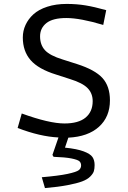

<svg xmlns="http://www.w3.org/2000/svg" viewBox="-20 -688 654 978"><path d="M308.1 -59.1Q379.9 -59.1 416 -89.1Q452.1 -119.1 452.1 -172.9Q452.1 -212.4 426.3 -239Q400.4 -265.6 336.9 -285.2L266.1 -308.1Q175.8 -335.9 136 -381.6Q96.2 -427.2 96.2 -497.1Q96.2 -530.8 110.1 -561Q124 -591.3 150.6 -615.5Q177.2 -639.6 220.9 -653.8Q264.6 -668 319.8 -668Q370.6 -668 415.3 -660.6Q460 -653.3 521 -636.2L505.9 -561Q388.2 -596.2 317.9 -596.2Q249 -596.2 216.6 -570.6Q184.1 -544.9 184.1 -502.9Q184.1 -459.5 209.2 -432.1Q234.4 -404.8 299.8 -384.8L372.1 -361.8Q463.9 -332.5 502 -290.5Q540 -248.5 540 -176.8Q540 -92.8 484.1 -42.2Q428.2 8.3 328.1 13.2L311 64Q372.1 70.3 406 83Q439.9 95.7 450.9 111.8Q461.9 127.9 461.9 152.8Q461.9 171.4 458 184.1Q454.1 196.8 439.5 211.4Q424.8 226.1 398.2 236.1Q371.6 246.1 324.2 255.1Q276.9 264.2 209 270L192.9 214.8Q278.8 207.5 324.2 197.8Q369.6 188 381.3 178.7Q393.1 169.4 393.1 154.8Q393.1 141.1 384.3 133.3Q375.5 125.5 343.8 119.1Q312 112.8 252.9 110.8L247.1 101.1L277.8 12.2Q184.1 7.8 69.8 -36.1L90.8 -109.9Q231 -59.1 308.1 -59.1Z"/></svg>

Font: IntelOne Mono
Style: Regular
Weight: 400
Designer: Fred Shallcrass
Foundry: Frere-Jones Type LLC
Version: Version 1.200;hotconv 1.1.0;makeotfexe 2.6.0;FJTRelease1.2